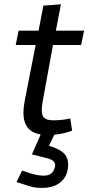

<svg xmlns="http://www.w3.org/2000/svg" viewBox="-20 -624 425 902"><path d="M176.2 -105Q176.2 -81.2 188.1 -70Q200 -58.8 231.2 -58.8Q272.5 -58.8 310 -67.5L318.8 -10Q278.8 5 235 8.8L210 61.2Q255 73.8 277.5 93.8Q300 113.8 300 150Q300 198.8 268.1 228.8Q236.2 258.8 175 258.8Q150 258.8 132.5 254.4Q115 250 90.6 241.9Q66.2 233.8 57.5 231.2L83.8 177.5Q131.2 193.8 150 197.5Q168.8 201.2 185 201.2Q208.8 201.2 221.2 190.6Q233.8 180 238.8 157.5Q243.8 128.8 198.8 118.8L130 101.2L171.2 7.5Q90 -5 90 -95Q90 -117.5 96.2 -151.2L147.5 -412.5H53.8L67.5 -480H161.2L183.8 -597.5L266.2 -603.8L242.5 -480H375L361.2 -412.5H228.8L181.2 -151.2Q176.2 -126.2 176.2 -105Z"/></svg>

Font: Cambay
Style: Italic
Weight: 400
Italic angle: -11°
Designer: Pooja Saxena
Foundry: Pooja Saxena
Version: Version 1.019;PS 001.019;hotconv 1.0.70;makeotf.lib2.5.58329